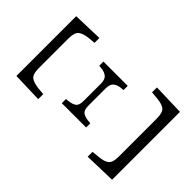

<svg xmlns="http://www.w3.org/2000/svg" viewBox="-196 -843 972 972"><g transform="rotate(-45 290.5 -357.0)"><path d="M72 -553 77 -714H505L510 -553H475L472 -588Q468 -626 454.5 -644Q441 -662 396 -662H186Q141 -662 128 -644Q115 -626 111 -588L108 -553ZM142 -280V-454H172L174 -434Q177 -411 187 -397.5Q197 -384 228 -384H352Q381 -384 393 -397.5Q405 -411 408 -434L410 -454H440V-280H410L408 -300Q405 -323 393 -336.5Q381 -350 352 -350H228Q197 -350 187 -336.5Q177 -323 174 -300L172 -280ZM48 0 43 -170H78L82 -129Q85 -93 98.5 -76Q112 -59 152 -59H427Q471 -59 484 -76.5Q497 -94 500 -129L504 -170H539L534 0Z"/></g></svg>

Font: Noto Serif SemiCondensed Light
Style: Regular
Weight: 300
Width: 4
Designer: Monotype Design Team
Foundry: Monotype Imaging Inc.
Version: Version 2.013